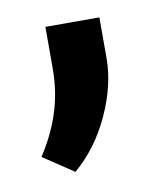

<svg xmlns="http://www.w3.org/2000/svg" viewBox="-44 -146 285 337"><g transform="rotate(-10 98.5 22.0)"><path d="M65.4 151.9 11.2 115.7Q34.2 80.6 45.9 43.9Q57.6 7.3 57.6 -33.7V-107.9H153.8V-35.2Q153.8 12.7 129.9 64.9Q106 117.2 65.4 151.9Z"/></g></svg>

Font: Roboto Slab LO
Style: Regular
Weight: 400
Designer: Google
Version: Version 2.000